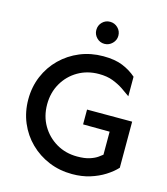

<svg xmlns="http://www.w3.org/2000/svg" viewBox="-127 -963 937 1076"><g transform="rotate(15 342.0 -425.0)"><path d="M391.6 14.6Q319.3 14.6 256.8 -11.2Q194.3 -37.1 147 -83.5Q99.6 -129.9 73.2 -192.4Q46.9 -254.9 46.9 -327.1Q46.9 -399.4 73.2 -461.9Q99.6 -524.4 147 -570.8Q194.3 -617.2 256.8 -643.1Q319.3 -668.9 391.6 -668.9Q459 -668.9 504.4 -650.4Q549.8 -631.8 584 -601.6V-488.3Q561.5 -504.9 535.2 -522.5Q508.8 -540 474.6 -553.2Q440.4 -566.4 393.6 -566.4Q326.2 -566.4 272.5 -535.2Q218.8 -503.9 187.5 -449.7Q156.2 -395.5 156.2 -327.1Q156.2 -258.8 187.5 -205.1Q218.8 -151.4 272.5 -119.6Q326.2 -87.9 393.6 -87.9Q437.5 -87.9 465.8 -97.2Q494.1 -106.4 511.2 -118.7Q528.3 -130.9 539.1 -139.6L641.6 -88.9Q616.2 -61.5 579.1 -38.1Q542 -14.6 495.1 0Q448.2 14.6 391.6 14.6ZM534.2 -29.3V-269.5L379.9 -270.5V-356.4H641.6V-88.9ZM377.9 -737.3Q351.6 -737.3 333 -756.3Q314.5 -775.4 314.5 -800.8Q314.5 -828.1 333 -846.7Q351.6 -865.2 377.9 -865.2Q404.3 -865.2 423.3 -846.7Q442.4 -828.1 442.4 -800.8Q442.4 -775.4 423.3 -756.3Q404.3 -737.3 377.9 -737.3Z"/></g></svg>

Font: Sen Medium
Style: Regular
Weight: 500
Designer: Kosal Sen, Philatype
Foundry: Philatype
Version: Version 2.000;gftools[0.9.31]